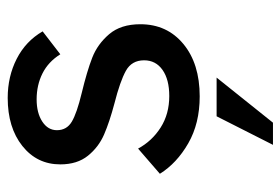

<svg xmlns="http://www.w3.org/2000/svg" viewBox="-138 -404 746 511"><g transform="rotate(-90 235.5 -149.0)"><path d="M28 -97 95 -155Q115 -118 151 -95Q187 -72 235 -72Q279 -72 304.5 -90Q330 -108 330 -139Q330 -172 302 -187.5Q274 -203 215 -218Q166 -231 132.5 -245.5Q99 -260 76 -288.5Q53 -317 53 -362Q53 -424 102 -463Q151 -502 230 -502Q287 -502 334 -478Q381 -454 407 -409L346 -362Q326 -394 295 -409.5Q264 -425 226 -425Q190 -425 167 -410Q144 -395 144 -371Q144 -345 166.5 -331.5Q189 -318 243 -305Q301 -291 337 -277Q373 -263 399.5 -232Q426 -201 426 -149Q426 -78 373.5 -34.5Q321 9 234 9Q162 9 109 -21.5Q56 -52 28 -97ZM181 54H284L164 204H105Z"/></g></svg>

Font: Hanken Grotesk Medium
Style: Regular
Weight: 500
Designer: Alfredo Marco Pradil
Foundry: Hanken Design Co.
Version: Version 3.014